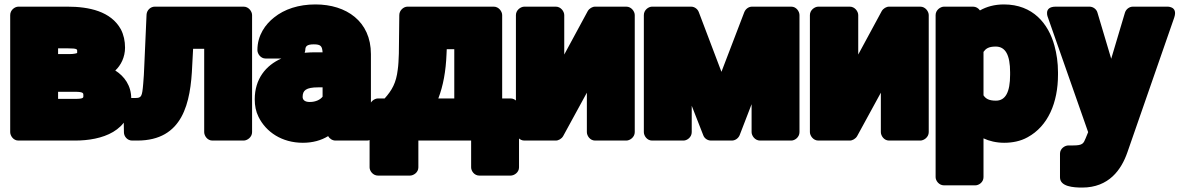

<svg xmlns="http://www.w3.org/2000/svg" viewBox="-20 -596 5320 866"><path d="M544 -381C544 -411 538 -439 525 -464C480 -545 382 -566 284 -566H63C47 -566 26 -551 26 -528V0C26 16 40 38 63 38H318C439 38 572 -3 572 -151C572 -210 541 -252 500 -278C525 -301 544 -338 544 -381ZM356 -165C356 -156 359 -150 318 -150H242V-182H318C358 -182 356 -175 356 -165ZM328 -362V-357C327 -356 315 -352 292 -352H242V-378H284C333 -378 328 -373 328 -362Z M1117 -528C1117 -544 1102 -566 1079 -566H678C659 -566 642 -550 641 -530L631 -304C630 -270 628 -243 626 -219C621 -159 618 -154 589 -154H574C552 -154 537 -135 537 -115L539 1C539 19 554 38 576 38H599C806 38 840 -133 847 -301L851 -376H901V0C901 16 915 38 938 38H1079C1095 38 1117 23 1117 0Z M1354 -358C1355 -362 1357 -366 1357 -370C1357 -386 1363 -396 1395 -396C1427 -396 1433 -388 1435 -360H1410C1391 -360 1372 -360 1354 -358ZM1403 -576C1327 -576 1263 -555 1216 -517C1178 -487 1141 -438 1141 -370C1141 -354 1155 -332 1178 -332H1249C1179 -301 1129 -240 1129 -148C1129 -119 1134 -93 1146 -69C1180 0 1252 48 1346 48C1391 48 1429 37 1460 18C1466 29 1479 38 1493 38H1636C1652 38 1673 23 1673 0V-8C1673 -13 1672 -19 1670 -24C1658 -50 1653 -82 1653 -128V-352C1653 -500 1542 -576 1403 -576ZM1345 -159C1345 -188 1360 -202 1415 -202H1435V-160C1425 -147 1405 -136 1377 -136C1353 -136 1345 -147 1345 -159Z M1715 -152H1685C1669 -152 1647 -137 1647 -114V159C1647 175 1662 196 1685 196H1829C1845 196 1867 182 1867 159V38H2105V159C2105 175 2119 196 2142 196H2283C2299 196 2321 182 2321 159V-114C2321 -130 2306 -152 2283 -152H2245V-528C2245 -544 2230 -566 2207 -566H1818C1800 -566 1781 -549 1781 -528L1779 -354C1778 -326 1777 -302 1774 -282C1767 -222 1748 -189 1715 -152ZM1994 -352 1995 -374H2029V-152H1957C1979 -209 1991 -275 1994 -352Z M2664 -566C2652 -566 2638 -558 2631 -546L2525 -350V-528C2525 -544 2510 -566 2487 -566H2345C2329 -566 2307 -551 2307 -528V0C2307 16 2322 38 2345 38H2487C2499 38 2513 30 2520 18L2627 -178V0C2627 16 2641 38 2664 38H2805C2821 38 2843 23 2843 0V-528C2843 -544 2828 -566 2805 -566Z M3234 -272 3132 -541C3127 -555 3113 -566 3097 -566H2921C2905 -566 2884 -551 2884 -528V0C2884 16 2898 38 2921 38H3063C3079 38 3100 23 3100 0V-119L3152 14C3157 28 3171 38 3187 38H3281C3296 38 3310 28 3316 14L3370 -126V0C3370 16 3385 38 3408 38H3549C3565 38 3586 23 3586 0V-528C3586 -544 3572 -566 3549 -566H3372C3357 -566 3343 -556 3337 -541Z M3990 -566C3978 -566 3964 -558 3957 -546L3851 -350V-528C3851 -544 3836 -566 3813 -566H3671C3655 -566 3633 -551 3633 -528V0C3633 16 3648 38 3671 38H3813C3825 38 3839 30 3846 18L3953 -178V0C3953 16 3967 38 3990 38H4131C4147 38 4169 23 4169 0V-528C4169 -544 4154 -566 4131 -566Z M4400 -549C4393 -559 4382 -566 4369 -566H4238C4222 -566 4200 -551 4200 -528V203C4200 219 4215 240 4238 240H4379C4395 240 4416 226 4416 203V28C4441 40 4474 48 4509 48C4546 48 4583 41 4615 23C4707 -27 4752 -133 4752 -259V-270C4752 -313 4746 -354 4736 -390C4709 -489 4639 -576 4508 -576C4466 -576 4430 -566 4400 -549ZM4472 -142C4440 -142 4426 -151 4416 -166V-362C4426 -376 4438 -386 4471 -386C4515 -386 4536 -348 4536 -270V-259C4536 -180 4515 -142 4472 -142Z M4861 250C4982 250 5038 169 5065 91L5276 -516C5295 -571 5241 -566 5241 -566H5090C5074 -566 5059 -555 5054 -539L4992 -331L4930 -539C4926 -554 4911 -566 4894 -566H4742C4684 -566 4707 -516 4707 -516L4888 0L4877 27C4867 51 4864 60 4820 60H4799C4783 60 4761 74 4761 97V204C4761 246 4822 250 4861 250Z"/></svg>

Font: Asimov Print
Style: E
Weight: 500
Designer: Google
Version: Version 2.000980; 2014